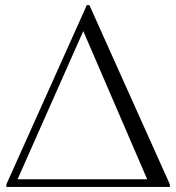

<svg xmlns="http://www.w3.org/2000/svg" viewBox="-20 -734 692 754"><path d="M331 -714 647 -10V0H5V-10L321 -714ZM307 -612 49 -30H558Z"/></svg>

Font: Cinzel
Style: Regular
Weight: 400
Designer: Natanael Gama
Version: Version 2.000